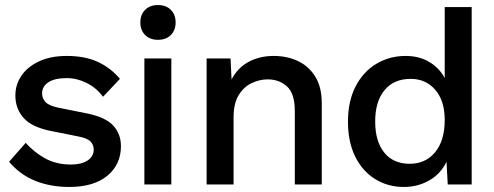

<svg xmlns="http://www.w3.org/2000/svg" viewBox="-20 -732 1962 762"><path d="M255 10Q180 10 119.5 -14.5Q59 -39 16 -90L82 -165Q115 -128 159 -103.5Q203 -79 262 -79Q303 -79 327.5 -95Q352 -111 352 -139Q352 -156 340 -169.5Q328 -183 293 -190L188 -211Q108 -226 74.5 -263Q41 -300 41 -353Q41 -396 65 -431.5Q89 -467 135 -488.5Q181 -510 245 -510Q317 -510 368 -486.5Q419 -463 456 -419L389 -348Q362 -384 323.5 -403Q285 -422 245 -422Q197 -422 172 -405.5Q147 -389 147 -361Q147 -342 160 -327.5Q173 -313 210 -305L329 -281Q400 -266 430 -233Q460 -200 460 -152Q460 -79 406 -34.5Q352 10 255 10Z M660 -500V0H553V-500ZM607 -712Q639 -712 658 -693Q677 -674 677 -643Q677 -612 658 -593Q639 -574 607 -574Q575 -574 556 -593Q537 -612 537 -643Q537 -674 556 -693Q575 -712 607 -712Z M800 0V-500H895L899 -417Q925 -465 968.5 -487.5Q1012 -510 1066 -510Q1120 -510 1163 -489.5Q1206 -469 1231.5 -427.5Q1257 -386 1257 -322V0H1150V-291Q1150 -361 1119 -389Q1088 -417 1042 -417Q1010 -417 978.5 -402Q947 -387 927 -354Q907 -321 907 -266V0Z M1583 10Q1519 10 1468.5 -21.5Q1418 -53 1389.5 -111Q1361 -169 1361 -249Q1361 -331 1391.5 -389.5Q1422 -448 1474 -479Q1526 -510 1590 -510Q1644 -510 1684 -486Q1724 -462 1745 -422V-704H1852V0H1757L1752 -90Q1730 -43 1684.5 -16.5Q1639 10 1583 10ZM1606 -82Q1669 -82 1707 -128Q1745 -174 1745 -256Q1745 -332 1707.5 -375.5Q1670 -419 1610 -419Q1543 -419 1506 -374Q1469 -329 1469 -250Q1469 -171 1505 -126.5Q1541 -82 1606 -82Z"/></svg>

Font: Prodigy Sans Medium
Style: Regular
Weight: 500
Designer: Wei Huang
Foundry: Wei Huang
Version: Version 1.003; ttfautohint (v1.8.3)